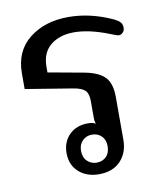

<svg xmlns="http://www.w3.org/2000/svg" viewBox="-69 -617 575 682"><g transform="rotate(-10 218.0 -275.5)"><path d="M133 -85Q133 -125 158.5 -150.5Q184 -176 226 -176Q243 -176 254 -170Q250 -178 250 -193V-253Q250 -279 238.5 -290.5Q227 -302 197 -307L26 -335V-391Q26 -472 82 -516Q138 -560 223 -560Q301 -560 380 -524Q395 -517 402.5 -509.5Q410 -502 410 -489Q410 -478 403.5 -471.5Q397 -465 389 -465Q384 -465 373 -469.5Q362 -474 356 -476Q287 -503 233 -503Q181 -503 148.5 -476.5Q116 -450 116 -399V-379L237 -357Q292 -348 316 -325Q340 -302 340 -252V-96Q340 -50 312 -20.5Q284 9 234 9Q190 9 161.5 -16.5Q133 -42 133 -85ZM281 -84Q281 -107 267.5 -120.5Q254 -134 233 -134Q213 -134 199 -120.5Q185 -107 185 -84Q185 -60 199 -46.5Q213 -33 233 -33Q254 -33 267.5 -46.5Q281 -60 281 -84Z"/></g></svg>

Font: Maitree Medium
Style: Regular
Weight: 500
Designer: CadsonDemak Team
Foundry: CadsonDemak
Version: Version 1.000